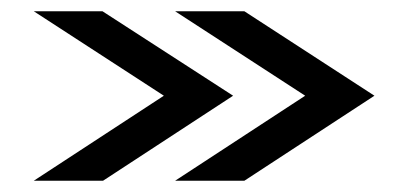

<svg xmlns="http://www.w3.org/2000/svg" viewBox="-20 -421 725 341"><path d="M291 -100 522 -251 291 -401H414L645 -251L414 -100ZM40 -100 271 -251 40 -401H162L394 -251L163 -100Z"/></svg>

Font: Odibee Sans
Style: Regular
Weight: 400
Designer: James Barnard - Barnard Co. Limited
Version: Version 2.001; ttfautohint (v1.8.3)